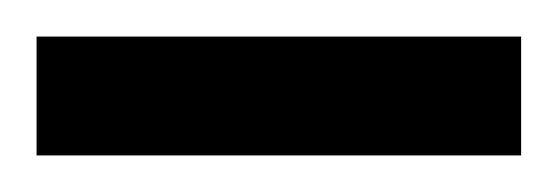

<svg xmlns="http://www.w3.org/2000/svg" viewBox="-20 0 305 105"><path d="M0 85V20H265V85Z"/></svg>

Font: Bricolage Grotesque 48pt Condensed Light
Style: Regular
Weight: 300
Width: 3
Designer: Mathieu Triay
Foundry: Atelier Triay
Version: Version 1.000; ttfautohint (v1.8.4.7-5d5b);gftools[0.9.32]